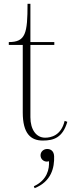

<svg xmlns="http://www.w3.org/2000/svg" viewBox="-20 -720 399 1004"><path d="M26 -485H99V-132C99 -21 141 15 204 15C262 15 308 -1 332 -83L318 -88C300 -11 246 0 216 0C169 0 139 -43 139 -107V-485H264V-500H139V-700H124C124 -545 114 -500 26 -500ZM157 254 161 264C249 229 265 156 263 97C262 69 244 59 227 59C208 59 192 73 192 92C192 112 208 125 225 125C229 125 232 124 236 123C239 163 227 222 157 254Z"/></svg>

Font: Sprat Condensed Thin
Style: Regular
Weight: 100
Width: 3
Designer: Ethan Nakache
Foundry: Collletttivo
Version: Version 2.000;Glyphs 3.2 (3217)